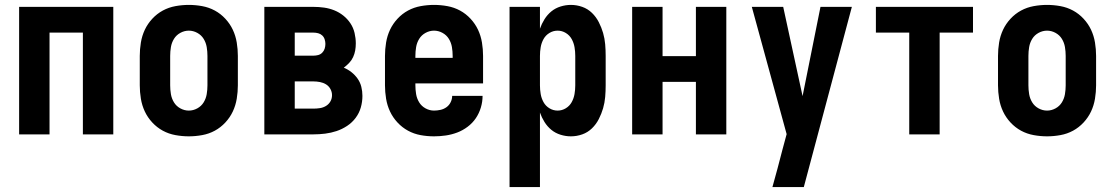

<svg xmlns="http://www.w3.org/2000/svg" viewBox="-20 -548 4540 783"><path d="M58 0V-520H442V0H318V-415H182V0Z M750 8Q723 8 695.5 3Q668 -2 644 -15Q620 -28 601 -48.5Q582 -69 570.5 -93.5Q559 -118 554.5 -145.5Q550 -173 550 -200V-320Q550 -347 554.5 -374.5Q559 -402 570.5 -426.5Q582 -451 601 -471.5Q620 -492 644 -505Q668 -518 695.5 -523Q723 -528 750 -528Q777 -528 804.5 -523Q832 -518 856 -505Q880 -492 899 -471.5Q918 -451 929.5 -426.5Q941 -402 945.5 -374.5Q950 -347 950 -320V-200Q950 -173 945.5 -145.5Q941 -118 929.5 -93.5Q918 -69 899 -48.5Q880 -28 856 -15Q832 -2 804.5 3Q777 8 750 8ZM750 -97Q768 -97 784.5 -106Q801 -115 810.5 -130.5Q820 -146 823 -164Q826 -182 826 -200V-320Q826 -338 823 -356Q820 -374 810.5 -389.5Q801 -405 784.5 -414Q768 -423 750 -423Q732 -423 715.5 -414Q699 -405 689.5 -389.5Q680 -374 677 -356Q674 -338 674 -320V-200Q674 -182 677 -164Q680 -146 689.5 -130.5Q699 -115 715.5 -106Q732 -97 750 -97Z M1058 0V-520H1258Q1280 -520 1301.5 -517Q1323 -514 1343 -506Q1363 -498 1380 -484.5Q1397 -471 1409 -453Q1421 -435 1426 -413.5Q1431 -392 1431 -371Q1431 -356 1428.5 -342Q1426 -328 1420 -315Q1414 -302 1404 -291.5Q1394 -281 1382 -272Q1399 -265 1413.5 -253.5Q1428 -242 1438.5 -227Q1449 -212 1453.5 -194Q1458 -176 1458 -157Q1458 -133 1451.5 -110Q1445 -87 1430.5 -67.5Q1416 -48 1395.5 -34.5Q1375 -21 1352.5 -13.5Q1330 -6 1306 -3Q1282 0 1258 0ZM1182 -321H1258Q1268 -321 1277.5 -323.5Q1287 -326 1294 -333Q1301 -340 1304 -349.5Q1307 -359 1307 -369Q1307 -378 1304 -387.5Q1301 -397 1294 -403.5Q1287 -410 1277.5 -412.5Q1268 -415 1258 -415H1182ZM1182 -105H1258Q1271 -105 1284.5 -107Q1298 -109 1309.5 -116Q1321 -123 1327.5 -134.5Q1334 -146 1334 -160Q1334 -173 1327.5 -185Q1321 -197 1309.5 -204Q1298 -211 1284.5 -213.5Q1271 -216 1258 -216H1182Z M1750 8Q1722 8 1695 3Q1668 -2 1644 -15Q1620 -28 1601 -48.5Q1582 -69 1570.5 -93.5Q1559 -118 1554.5 -145.5Q1550 -173 1550 -200V-320Q1550 -347 1554.5 -374.5Q1559 -402 1570.5 -426.5Q1582 -451 1601 -471.5Q1620 -492 1644 -505Q1668 -518 1695.5 -523Q1723 -528 1750 -528Q1777 -528 1804.5 -523Q1832 -518 1856 -505Q1880 -492 1899 -471.5Q1918 -451 1929.5 -426.5Q1941 -402 1945.5 -374.5Q1950 -347 1950 -320V-208H1674V-200Q1674 -182 1677 -164Q1680 -146 1689.5 -130.5Q1699 -115 1715.5 -106Q1732 -97 1750 -97Q1763 -97 1776.5 -100Q1790 -103 1801 -111Q1812 -119 1818 -131.5Q1824 -144 1824 -157H1948Q1948 -133 1941 -109.5Q1934 -86 1920.5 -66Q1907 -46 1887 -31Q1867 -16 1844.5 -7.5Q1822 1 1798 4.5Q1774 8 1750 8ZM1674 -312H1826V-320Q1826 -338 1823 -356Q1820 -374 1810.5 -389.5Q1801 -405 1784.5 -414Q1768 -423 1750 -423Q1732 -423 1715.5 -414Q1699 -405 1689.5 -389.5Q1680 -374 1677 -356Q1674 -338 1674 -320Z M2058 215V-520H2182V-431Q2189 -451 2200.5 -469.5Q2212 -488 2228.5 -501.5Q2245 -515 2266 -521.5Q2287 -528 2308 -528Q2332 -528 2354.5 -520Q2377 -512 2394 -495.5Q2411 -479 2422 -457.5Q2433 -436 2439.5 -413.5Q2446 -391 2448 -367.5Q2450 -344 2450 -320V-200Q2450 -176 2448 -152.5Q2446 -129 2439.5 -106.5Q2433 -84 2422 -62.5Q2411 -41 2394 -24.5Q2377 -8 2354.5 0Q2332 8 2308 8Q2287 8 2266 1.5Q2245 -5 2228.5 -18.5Q2212 -32 2200.5 -50.5Q2189 -69 2182 -89V215ZM2254 -97Q2272 -97 2287.5 -106.5Q2303 -116 2311.5 -131.5Q2320 -147 2323 -164.5Q2326 -182 2326 -200V-320Q2326 -338 2323 -355.5Q2320 -373 2311.5 -388.5Q2303 -404 2287.5 -413.5Q2272 -423 2254 -423Q2236 -423 2220.5 -413.5Q2205 -404 2196.5 -388.5Q2188 -373 2185 -355.5Q2182 -338 2182 -320V-200Q2182 -182 2185 -164.5Q2188 -147 2196.5 -131.5Q2205 -116 2220.5 -106.5Q2236 -97 2254 -97Z M2558 0V-520H2682V-319H2818V-520H2942V0H2818V-214H2682V0Z M3130 215Q3141 177 3151 138.5Q3161 100 3171 62L3188 -1L3046 -520H3174L3253 -156L3326 -520H3454L3258 215Z M3688 0V-415H3552V-520H3948V-415H3812V0Z M4250 8Q4223 8 4195.5 3Q4168 -2 4144 -15Q4120 -28 4101 -48.5Q4082 -69 4070.5 -93.5Q4059 -118 4054.5 -145.5Q4050 -173 4050 -200V-320Q4050 -347 4054.5 -374.5Q4059 -402 4070.5 -426.5Q4082 -451 4101 -471.5Q4120 -492 4144 -505Q4168 -518 4195.5 -523Q4223 -528 4250 -528Q4277 -528 4304.5 -523Q4332 -518 4356 -505Q4380 -492 4399 -471.5Q4418 -451 4429.5 -426.5Q4441 -402 4445.5 -374.5Q4450 -347 4450 -320V-200Q4450 -173 4445.5 -145.5Q4441 -118 4429.5 -93.5Q4418 -69 4399 -48.5Q4380 -28 4356 -15Q4332 -2 4304.5 3Q4277 8 4250 8ZM4250 -97Q4268 -97 4284.5 -106Q4301 -115 4310.5 -130.5Q4320 -146 4323 -164Q4326 -182 4326 -200V-320Q4326 -338 4323 -356Q4320 -374 4310.5 -389.5Q4301 -405 4284.5 -414Q4268 -423 4250 -423Q4232 -423 4215.5 -414Q4199 -405 4189.5 -389.5Q4180 -374 4177 -356Q4174 -338 4174 -320V-200Q4174 -182 4177 -164Q4180 -146 4189.5 -130.5Q4199 -115 4215.5 -106Q4232 -97 4250 -97Z"/></svg>

Font: Iosevka Extrabold
Style: Regular
Weight: 800
Monospace: yes
Designer: Belleve Invis
Foundry: Belleve Invis
Version: Version 32.5.0; ttfautohint (v1.8.4)